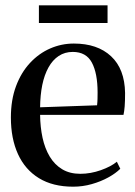

<svg xmlns="http://www.w3.org/2000/svg" viewBox="-20 -692 510 723"><path d="M255.5 11Q179 11 126.8 -21Q74.5 -53 47.8 -111.5Q21 -170 21 -249.5Q21 -315.5 40.2 -367.2Q59.5 -419 93 -455Q126.5 -491 169 -509.5Q211.5 -528 258 -528Q347 -528 398.2 -480.2Q449.5 -432.5 451 -342Q451 -311 449.5 -291.8Q448 -272.5 445 -259.5H131Q131.5 -213.5 140.2 -173.2Q149 -133 167.2 -102.5Q185.5 -72 214 -54.8Q242.5 -37.5 282.5 -37.5Q321 -37.5 359.8 -51.2Q398.5 -65 420 -83L433 -56.5Q416 -39.5 388 -24Q360 -8.5 325.8 1.2Q291.5 11 255.5 11ZM131 -288 345.5 -295.5Q347 -308 347.2 -319.8Q347.5 -331.5 347.5 -343.5Q347.5 -416 326 -456.2Q304.5 -496.5 254 -496.5Q224 -496.5 201 -481.2Q178 -466 162.5 -438Q147 -410 139.2 -372Q131.5 -334 131 -288ZM385 -672V-605.5H126.5V-672Z"/></svg>

Font: Merriweather 120pt
Style: Regular
Weight: 400
Version: Version 2.100